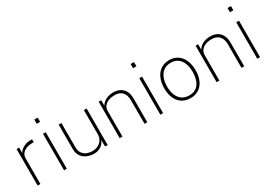

<svg xmlns="http://www.w3.org/2000/svg" viewBox="13 -1534 3310 2357"><g transform="rotate(-30 1668.0 -356.0)"><path d="M85 -517H121V-440Q142 -478.5 188.2 -502.8Q234.5 -527 295 -527Q299.5 -527 303 -526.2Q306.5 -525.5 309.5 -523.5V-482Q305 -484.5 301.5 -485H295Q247 -485.5 208.5 -472.2Q170 -459 147 -430.8Q124 -402.5 124 -360V0H85Z M498.5 0H459.5V-517H498.5ZM502.5 -662H454.5V-722H502.5Z M682.5 -174V-519H721.5V-174Q721.5 -121 746.2 -88.5Q771 -56 807 -42.5Q843 -29 879.5 -29Q921.5 -29 958 -45.8Q994.5 -62.5 1017 -97Q1039.5 -131.5 1039.5 -182V-519H1078.5V-1H1042.5L1039.5 -96Q1030.5 -65 1007.8 -41Q985 -17 952.5 -3.8Q920 9.5 882.5 9Q834 8.5 788.5 -9.5Q743 -27.5 712.8 -68.2Q682.5 -109 682.5 -174Z M1248.5 -517H1284.5V-440L1288.5 -446.5Q1303.5 -470 1328.2 -488.2Q1353 -506.5 1386.2 -516.8Q1419.5 -527 1458.5 -527Q1511.5 -527 1552.2 -506Q1593 -485 1616.2 -442Q1639.5 -399 1639.5 -335V0H1600.5V-335Q1600.5 -409 1563 -449Q1525.5 -489 1458.5 -489Q1411 -489 1372.2 -474.8Q1333.5 -460.5 1310.5 -431.5Q1287.5 -402.5 1287.5 -360V0H1248.5Z M1863.5 0H1824.5V-517H1863.5ZM1867.5 -662H1819.5V-722H1867.5Z M2027.5 -255Q2027.5 -335 2054 -396.5Q2080.5 -458 2131 -492.5Q2181.5 -527 2251.5 -527Q2320.5 -527 2370.5 -492.8Q2420.5 -458.5 2446.5 -397.5Q2472.5 -336.5 2472.5 -257Q2472.5 -177.5 2446.5 -117.2Q2420.5 -57 2370.2 -23.5Q2320 10 2250.5 10Q2180 10 2129.8 -23.2Q2079.5 -56.5 2053.5 -116.2Q2027.5 -176 2027.5 -255ZM2431.5 -257Q2431.5 -327 2411 -379.2Q2390.5 -431.5 2350.2 -460.2Q2310 -489 2251.5 -489Q2192.5 -489 2151.5 -460Q2110.5 -431 2089.5 -378.8Q2068.5 -326.5 2068.5 -257Q2068.5 -188 2089.5 -136Q2110.5 -84 2151.8 -55.5Q2193 -27 2252.5 -27Q2340.5 -27 2386 -88.8Q2431.5 -150.5 2431.5 -257Z M2622.5 -517H2658.5V-440L2662.5 -446.5Q2677.5 -470 2702.2 -488.2Q2727 -506.5 2760.2 -516.8Q2793.5 -527 2832.5 -527Q2885.5 -527 2926.2 -506Q2967 -485 2990.2 -442Q3013.5 -399 3013.5 -335V0H2974.5V-335Q2974.5 -409 2937 -449Q2899.5 -489 2832.5 -489Q2785 -489 2746.2 -474.8Q2707.5 -460.5 2684.5 -431.5Q2661.5 -402.5 2661.5 -360V0H2622.5Z M3237.5 0H3198.5V-517H3237.5ZM3241.5 -662H3193.5V-722H3241.5Z"/></g></svg>

Font: Public Sans VF
Style: Regular
Weight: 400
Designer: Pablo Impallari, Rodrigo Fuenzalida (Modified by Dan O. Williams and USWDS)
Version: Version 1.003